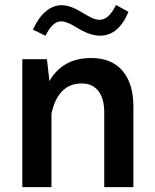

<svg xmlns="http://www.w3.org/2000/svg" viewBox="-20 -765 634 785"><path d="M190.4 0H71.3V-522.9H171.9L182.1 -433.6Q236.3 -527.8 352.5 -527.8Q436 -527.8 480.7 -475.8Q525.4 -423.8 525.4 -329.1V0H406.2V-304.7Q406.2 -361.8 382.3 -392.8Q358.4 -423.8 313.5 -423.8Q265.1 -423.8 234.1 -392.1Q203.1 -360.4 190.4 -300.3ZM114.7 -644Q136.2 -691.9 166.5 -717.8Q196.8 -743.7 231.9 -743.7Q250.5 -743.7 271.5 -736.1Q292.5 -728.5 320.8 -710.9Q344.7 -696.3 359.9 -690.2Q375 -684.1 387.2 -684.1Q425.3 -684.1 454.1 -744.6L505.4 -716.8Q464.8 -619.1 388.7 -619.1Q368.2 -619.1 345.2 -627Q322.3 -634.8 293 -652.8Q270.5 -666.5 255.9 -672.1Q241.2 -677.7 229.5 -677.7Q194.8 -677.7 166 -618.7Z"/></svg>

Font: Estedad-FD SemiBold
Style: Regular
Weight: 600
Designer: Amin Abedi
Version: Version 7.3